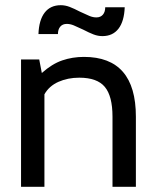

<svg xmlns="http://www.w3.org/2000/svg" viewBox="-20 -719 599 739"><path d="M503 -270V0H413V-270Q413 -349 383.5 -384.5Q354 -420 285 -420Q241 -420 205 -404Q169 -388 151 -356V0H61V-490H131L141 -438Q180 -473 219.5 -486.5Q259 -500 303 -500Q503 -500 503 -270ZM300 -605Q277 -616 263.5 -621.5Q250 -627 237 -627Q221 -627 212 -616.5Q203 -606 203 -588H128Q130 -642 152 -670.5Q174 -699 214 -699Q231 -699 248 -692.5Q265 -686 288 -674Q311 -663 324.5 -657.5Q338 -652 351 -652Q367 -652 376 -662.5Q385 -673 385 -691H460Q458 -637 436 -608.5Q414 -580 374 -580Q357 -580 340 -586.5Q323 -593 300 -605Z"/></svg>

Font: Cabin
Style: Regular
Weight: 400
Designer: Pablo Impallari
Foundry: Pablo Impallari. http://www.impallari.com Igino Marini. http://www.ikern.com
Version: Version 2.200